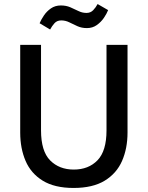

<svg xmlns="http://www.w3.org/2000/svg" viewBox="-20 -915 731 950"><path d="M344 15Q250 15 191.5 -21Q133 -57 106.5 -119Q80 -181 80 -259V-693H183V-270Q183 -167 228 -121.5Q273 -76 345 -76Q418 -76 462.5 -122Q507 -168 507 -270V-693H611V-259Q611 -181 584 -119Q557 -57 498 -21Q439 15 344 15ZM228 -769 176 -800Q183 -817 197 -838Q211 -859 232 -873.5Q253 -888 281 -888Q307 -888 328 -879Q349 -870 368 -860.5Q387 -851 408 -851Q428 -851 441 -864.5Q454 -878 463 -895L515 -865Q508 -847 494 -826.5Q480 -806 459 -791Q438 -776 410 -776Q384 -776 363 -785.5Q342 -795 323 -804.5Q304 -814 283 -814Q262 -814 249.5 -800Q237 -786 228 -769Z"/></svg>

Font: Ubuntu Sans Medium
Style: Regular
Weight: 500
Designer: Dalton Maag Ltd
Foundry: Dalton Maag Ltd
Version: Version 1.006; ttfautohint (v1.8.4.7-5d5b)